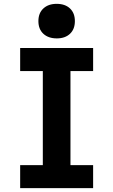

<svg xmlns="http://www.w3.org/2000/svg" viewBox="-20 -980 590 1000"><path d="M85 0V-120H203V-610H85V-730H465V-610H347V-120H465V0ZM276 -780Q232 -780 206 -804Q180 -828 180 -870Q180 -912 206 -936Q232 -960 275 -960Q319 -960 344.5 -936Q370 -912 370 -870Q370 -828 344.5 -804Q319 -780 276 -780Z"/></svg>

Font: M PLUS Code Latin SemiExpanded
Style: Bold
Weight: 700
Width: 6
Designer: Coji Morishita
Foundry: UNDERFOREST DESIGN
Version: Version 1.002; ttfautohint (v1.8.3)